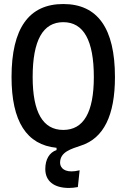

<svg xmlns="http://www.w3.org/2000/svg" viewBox="-20 -723 626 950"><path d="M321.3 207C334 207 348.6 205.6 365.2 202.6L374 119.6C357.9 123.5 344.7 125 334 125C288.6 125 277.3 99.1 277.3 82C277.3 27.8 333.5 13.7 381.3 -2.9C492.7 -39.1 548.8 -151.4 548.8 -341.8C548.8 -583 462.9 -703.1 293 -703.1C123 -703.1 37.1 -583 37.1 -341.8C37.1 -122.1 111.8 -6.3 259.8 8.3V19.5C224.6 31.2 204.1 65.4 204.1 113.3C204.1 172.9 246.6 207 321.3 207ZM293 -80.1C192.4 -80.1 141.6 -167 141.6 -341.8C141.6 -523.4 192.4 -613.3 293 -613.3C393.6 -613.3 444.3 -523.4 444.3 -341.8C444.3 -167 393.6 -80.1 293 -80.1Z"/></svg>

Font: Cascadia Mono NF
Style: Regular
Weight: 400
Monospace: yes
Designer: Aaron Bell
Foundry: Saja Typeworks
Version: Version 2404.023